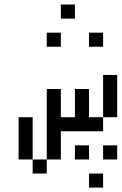

<svg xmlns="http://www.w3.org/2000/svg" viewBox="-20 -770 540 852"><path d="M437.5 62.5V0H375V62.5ZM375 -62.5V-125H312.5V-62.5ZM500 -62.5V-125H437.5V-62.5ZM250 -562.5V-625H187.5V-562.5ZM437.5 -562.5V-625H375V-562.5ZM312.5 -687.5V-750H250V-687.5ZM125 -62.5V0H187.5V-62.5ZM125 -62.5V-250H62.5V-62.5ZM187.5 -62.5H250Q250 -62.5 250 -187.5H437.5V-250H375Q375 -250 375 -375H312.5Q312.5 -375 312.5 -250H250Q250 -250 250 -375H187.5ZM437.5 -250H500V-437.5H437.5Z"/></svg>

Font: Unifont
Style: Regular
Weight: 500
Version: Version 15.1.04